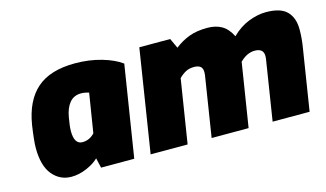

<svg xmlns="http://www.w3.org/2000/svg" viewBox="-70 -756 1652 973"><g transform="rotate(-15 756.0 -269.5)"><path d="M65 -182Q65 -218 77 -299Q97 -423 167 -484Q237 -545 367 -545Q441 -545 505.5 -526.5Q570 -508 609 -479L533 0H359L347 -52Q324 -29 283.5 -11.5Q243 6 203 6Q143 6 104 -41Q65 -88 65 -182ZM366 -178 399 -383Q393 -385 381.5 -387.5Q370 -390 358 -390Q320 -390 297.5 -363Q275 -336 267 -288Q259 -243 259 -218Q259 -149 302 -149Q339 -149 366 -178Z M704 -539H866L890 -487Q926 -515 966 -530Q1006 -545 1062 -545Q1106 -545 1137 -527Q1168 -509 1189 -467Q1229 -507 1277 -526Q1325 -545 1369 -545Q1446 -545 1479 -511Q1512 -477 1512 -417Q1512 -370 1504 -322L1453 0H1259L1309 -317Q1310 -322 1310 -331Q1310 -371 1264 -371Q1223 -371 1186 -334L1183 -315L1133 0H939L989 -317Q990 -323 990 -332Q990 -353 978.5 -362Q967 -371 945 -371Q920 -371 901.5 -361Q883 -351 866 -334L813 0H619Z"/></g></svg>

Font: Exo Black
Style: Italic
Weight: 900
Italic angle: -9°
Designer: Natanael Gama
Foundry: Natanael Gama
Version: Version 1.500; ttfautohint (v1.6)